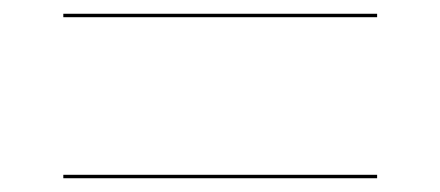

<svg xmlns="http://www.w3.org/2000/svg" viewBox="-20 -500 640 279"><path d="M528 -475H72V-480H528ZM528 -241H72V-246H528Z"/></svg>

Font: Hepta Slab Hairline
Style: Regular
Weight: 400
Designer: Michael LaGattuta
Foundry: Michael LaGattuta
Version: Version 1.100; ttfautohint (v1.8) -l 8 -r 50 -G 200 -x 14 -D